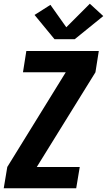

<svg xmlns="http://www.w3.org/2000/svg" viewBox="-20 -1008 573 1028"><path d="M0 0 19 -114 332 -621H103L121 -735H509L491 -621L177 -114H407L388 0ZM272 -798 165 -928 250 -982 335 -862 461 -988 533 -922 380 -798Z"/></svg>

Font: Iosevka SS04 Heavy
Style: Italic
Weight: 900
Italic angle: -9°
Monospace: yes
Designer: Belleve Invis
Foundry: Belleve Invis
Version: Version 19.0.0; ttfautohint (v1.8.4)